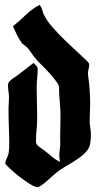

<svg xmlns="http://www.w3.org/2000/svg" viewBox="-20 -762 418 790"><path d="M33 -654Q61 -676 86 -700.5Q111 -725 143 -742Q151 -732 154.5 -718Q158 -704 165 -693Q178 -670 199 -646.5Q220 -623 244 -599.5Q268 -576 292 -554Q316 -532 335 -514Q339 -510 343 -505.5Q347 -501 347 -495Q347 -487 344.5 -478Q342 -469 342 -460Q342 -452 343 -448Q347 -419 349 -390.5Q351 -362 351 -333Q351 -316 350 -300Q349 -284 349 -267Q349 -251 351.5 -236Q354 -221 354 -205Q354 -191 351.5 -174Q349 -157 341 -146Q329 -130 312.5 -117.5Q296 -105 278 -94Q260 -83 242 -72.5Q224 -62 209 -49Q204 -45 193.5 -35.5Q183 -26 172 -16.5Q161 -7 150.5 0.5Q140 8 135 8Q124 8 104.5 -4Q85 -16 64.5 -31.5Q44 -47 26.5 -63Q9 -79 2 -88Q2 -100 8 -111Q14 -122 16 -135Q17 -143 17.5 -150Q18 -157 18 -165Q18 -203 16.5 -240Q15 -277 15 -315Q15 -326 16 -337Q17 -348 17 -359Q17 -373 15 -385.5Q13 -398 13 -412Q13 -420 18 -426Q23 -432 30 -437Q53 -452 74 -469Q95 -486 118 -503Q123 -498 129 -492Q135 -486 135 -478Q135 -459 133 -440.5Q131 -422 131 -403Q131 -371 132 -339.5Q133 -308 133 -276Q133 -252 130.5 -228Q128 -204 128 -180Q128 -167 140.5 -158.5Q153 -150 162 -143Q178 -131 193.5 -117.5Q209 -104 228 -96Q224 -107 224 -122Q224 -135 226 -147.5Q228 -160 228 -173Q227 -200 228 -227Q229 -254 229 -282Q229 -312 226 -342Q223 -372 223 -403Q223 -411 212.5 -425.5Q202 -440 188 -456Q174 -472 160 -486Q146 -500 140 -506Q122 -524 107.5 -546.5Q93 -569 71 -583Q59 -600 50 -618Q41 -636 33 -654Z"/></svg>

Font: Hand Textur
Style: Regular
Weight: 400
Designer: F. H. Ehmcke um 1935
Foundry: Peter Wiegel
Version: Version 1.000